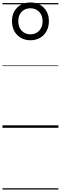

<svg xmlns="http://www.w3.org/2000/svg" viewBox="-20 -1035 493 1555"><path d="M226 -709Q183 -709 149 -728.5Q115 -748 96 -783Q77 -818 77 -864Q77 -909 96 -943Q115 -977 149 -996Q183 -1015 226 -1015Q271 -1015 304.5 -996Q338 -977 357 -943Q376 -909 376 -864Q376 -818 357 -783Q338 -748 304.5 -728.5Q271 -709 226 -709ZM226 -757Q269 -757 297 -786Q325 -815 325 -863Q325 -911 297 -939.5Q269 -968 226 -968Q183 -968 155.5 -940Q128 -912 128 -863Q128 -815 155.5 -786Q183 -757 226 -757ZM0 490H453V500H0ZM0 -20H453V0H0ZM0 -505H453V-500H0ZM0 -1010H453V-1000H0Z"/></svg>

Font: Playwrite PE Guides
Style: Regular
Weight: 400
Designer: Veronika Burian, José Scaglione
Foundry: TypeTogether
Version: Version 1.003